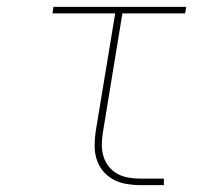

<svg xmlns="http://www.w3.org/2000/svg" viewBox="-20 -540 640 560"><path d="M389 0Q369 0 348.5 -3.5Q328 -7 310.5 -16.5Q293 -26 280.5 -41Q268 -56 262 -75Q256 -94 256 -114.5Q256 -135 259 -156L316 -501H133L136 -520H523L520 -501H337L280 -153Q277 -135 277 -117.5Q277 -100 282 -83.5Q287 -67 297.5 -54Q308 -41 322.5 -33Q337 -25 354.5 -22Q372 -19 389 -19H458V0Z"/></svg>

Font: Iosevka Etoile Thin Oblique
Style: Regular
Weight: 100
Italic angle: -9°
Designer: Belleve Invis
Foundry: Belleve Invis
Version: Version 15.5.2; ttfautohint (v1.8.4)